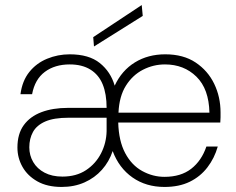

<svg xmlns="http://www.w3.org/2000/svg" viewBox="-20 -728 935 760"><path d="M224 12Q167 12 128 -10Q89 -32 69 -67.5Q49 -103 49 -144Q49 -198 74 -232.5Q99 -267 144 -284Q189 -301 249 -301H402Q402 -356 386.5 -394Q371 -432 338 -452.5Q305 -473 256 -473Q197 -473 157.5 -443.5Q118 -414 107 -355H61Q68 -408 96 -443Q124 -478 166.5 -495.5Q209 -513 256 -513Q332 -513 375 -478.5Q418 -444 434 -389Q462 -449 514 -481Q566 -513 634 -513Q706 -513 754.5 -480.5Q803 -448 828 -396Q853 -344 853 -283Q853 -273 853 -264Q853 -255 852 -243H448Q450 -170 475.5 -122Q501 -74 543 -51Q585 -28 631 -28Q696 -28 737 -60Q778 -92 797 -148H842Q829 -102 801 -65.5Q773 -29 731 -8.5Q689 12 631 12Q558 12 504.5 -25.5Q451 -63 426 -130Q412 -88 383.5 -56Q355 -24 314.5 -6Q274 12 224 12ZM227 -29Q282 -29 320.5 -54.5Q359 -80 380 -121Q401 -162 402 -209V-262H252Q193 -262 159 -247Q125 -232 110.5 -205.5Q96 -179 96 -145Q96 -113 111.5 -86.5Q127 -60 156.5 -44.5Q186 -29 227 -29ZM449 -282H809Q807 -376 757.5 -424.5Q708 -473 633 -473Q587 -473 546 -452Q505 -431 478.5 -389Q452 -347 449 -282ZM352 -544 349 -581 541 -708 545 -665Z"/></svg>

Font: DM Sans 18pt ExtraLight
Style: Regular
Weight: 250
Designer: Colophon Foundry, Jonny Pinhorn
Foundry: Colophon Foundry
Version: Version 4.004;gftools[0.9.30]